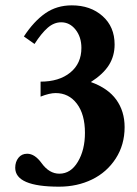

<svg xmlns="http://www.w3.org/2000/svg" viewBox="-20 -683 509 714"><path d="M199.7 11.2Q36.6 11.2 36.6 -59.1Q36.6 -81.1 48.6 -96.2Q60.5 -111.3 81.1 -111.3Q109.4 -111.3 134.8 -76.2Q163.1 -37.1 200.7 -37.1Q243.2 -37.1 269.5 -81.3Q295.9 -125.5 295.9 -189Q295.9 -257.8 265.9 -297.4Q235.8 -336.9 187 -336.9Q164.1 -336.9 130.9 -323.7V-379.4Q199.7 -379.4 241.2 -413.1Q282.7 -446.8 282.7 -504.9Q282.7 -545.4 261 -572.8Q239.3 -600.1 207.5 -600.1Q180.7 -600.1 157.2 -579.6Q133.8 -559.1 108.4 -519.5L68.8 -547.4Q106 -604 148.4 -633.5Q190.9 -663.1 247.1 -663.1Q316.4 -663.1 361.3 -623.3Q406.2 -583.5 406.2 -517.6Q406.2 -475.1 385.3 -441.4Q364.3 -407.7 317.9 -377.9Q381.8 -355 412.6 -312Q443.4 -269 443.4 -210.4Q443.4 -144.5 410.4 -93.5Q377.4 -42.5 322.3 -15.6Q267.1 11.2 199.7 11.2Z"/></svg>

Font: Elstob 6pt
Style: Bold
Weight: 700
Designer: Peter S. Baker
Version: Version 1.015